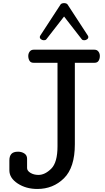

<svg xmlns="http://www.w3.org/2000/svg" viewBox="-20 -1163 691 1260"><path d="M41.5 0ZM471.2 -216.3Q471.2 -63.5 399.9 6.8Q328.6 77.1 225.1 77.1Q150.9 77.1 96.2 41.3Q41.5 5.4 41.5 -45.4V-110.4Q41.5 -138.2 54.7 -152.8Q67.9 -167.5 98.6 -167.5Q122.1 -167.5 139.9 -155.8Q157.7 -144 157.7 -121.6V-59.6Q158.2 -41.5 180.4 -28.3Q202.6 -15.1 232.4 -15.1Q274.9 -15.1 316.2 -55.9Q357.4 -96.7 357.4 -203.6V-751H200.2Q181.6 -751 173.6 -764.4Q165.5 -777.8 165.5 -795.9Q165.5 -812 174.8 -824.5Q184.1 -836.9 201.2 -836.9H599.6Q616.7 -836.9 626 -824.5Q635.3 -812 635.3 -795.9Q635.3 -777.8 627.2 -764.4Q619.1 -751 600.6 -751H471.2ZM400.4 -1142.6Q407.2 -1142.6 413.6 -1140.4Q419.9 -1138.2 422.9 -1134.3L554.7 -932.1Q557.1 -929.2 558.3 -926Q559.6 -922.9 559.6 -919.9Q559.6 -911.1 551.3 -905Q543 -898.9 533.2 -898.9Q528.8 -898.9 524.2 -900.1Q519.5 -901.4 516.6 -905.3L400.4 -1054.7L284.2 -905.3Q281.2 -901.4 276.6 -900.1Q272 -898.9 267.6 -898.9Q257.8 -898.9 249.5 -905Q241.2 -911.1 241.2 -919.9Q241.2 -922.9 242.4 -926Q243.7 -929.2 246.1 -932.1L377.9 -1134.3Q380.9 -1138.2 387.2 -1140.4Q393.6 -1142.6 400.4 -1142.6Z"/></svg>

Font: Cutive
Style: Regular
Weight: 400
Designer: Vernon Adams
Version: Version 1.002